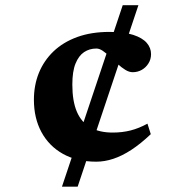

<svg xmlns="http://www.w3.org/2000/svg" viewBox="-20 -702 694 722"><path d="M213 0 441.5 -682.5H500.5L272 0ZM391.5 -582Q447 -582 481.2 -570.8Q515.5 -559.5 531.8 -540.8Q548 -522 548 -498.5Q548 -479 538.2 -463.5Q528.5 -448 513 -439.2Q497.5 -430.5 479 -430.5Q465.5 -430.5 451 -439.5Q436.5 -448.5 422.2 -461.8Q408 -475 394 -488.2Q380 -501.5 367 -510.5Q354 -519.5 342.5 -519.5Q316.5 -519.5 296.2 -506Q276 -492.5 264 -463Q252 -433.5 252 -384Q252 -321.5 269.2 -281.5Q286.5 -241.5 320.2 -222.5Q354 -203.5 403.5 -203.5Q440 -203.5 471.2 -211.5Q502.5 -219.5 534.5 -237L547 -197.5Q508.5 -161 473.5 -138.2Q438.5 -115.5 406 -104.8Q373.5 -94 342 -94Q269.5 -94 217 -123.2Q164.5 -152.5 136 -205Q107.5 -257.5 107.5 -327Q107.5 -381.5 126.2 -427.8Q145 -474 181.2 -508.8Q217.5 -543.5 270.5 -562.8Q323.5 -582 391.5 -582Z"/></svg>

Font: Newsreader
Style: Bold
Weight: 700
Designer: Hugues Gentile
Foundry: Production Type
Version: Version 1.003